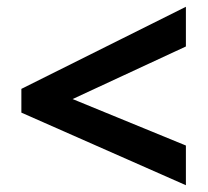

<svg xmlns="http://www.w3.org/2000/svg" viewBox="-20 -645 612 566"><path d="M528 -99 43 -313V-383L528 -625V-508L194 -353L528 -216Z"/></svg>

Font: Noto Sans Thai
Style: Bold
Weight: 700
Designer: Monotype Design Team
Foundry: Monotype Imaging Inc.
Version: Version 2.001